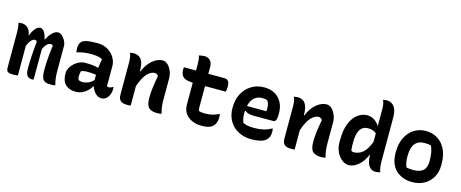

<svg xmlns="http://www.w3.org/2000/svg" viewBox="-42 -1389 4885 2036"><g transform="rotate(15 2400.0 -370.5)"><path d="M168 1Q146 6 117 6Q78 6 59.5 -4Q41 -14 41 -50V-437Q41 -467 38.5 -490.5Q36 -514 29 -540Q38 -542 47.5 -543Q57 -544 67 -544Q102 -544 131 -518.5Q160 -493 167 -441H172Q189 -489 215 -518.5Q241 -548 269 -548Q290 -548 305.5 -529Q321 -510 330 -485.5Q339 -461 340 -442H346Q369 -488 400.5 -519Q432 -550 463 -550Q487 -550 509 -529.5Q531 -509 545 -480.5Q559 -452 559 -429V-154Q559 -108 563 -75.5Q567 -43 578 0Q565 3 552.5 4Q540 5 526 5Q488 5 465.5 -6Q443 -17 433 -46Q423 -75 423 -128Q423 -187 428 -253.5Q433 -320 444 -400Q435 -410 421 -410Q397 -410 376.5 -390Q356 -370 341 -334Q341 -168 340 0Q333 3 322 3Q285 3 268 -20.5Q251 -44 251 -98Q251 -161 255 -230Q259 -299 269 -396Q261 -410 245 -410Q205 -410 168 -325Z M1110 -354V-132Q1118 -127 1130 -127Q1141 -127 1152 -130.5Q1163 -134 1173 -142H1179Q1180 -136 1180.5 -132Q1181 -128 1181 -120Q1181 -92 1171.5 -64.5Q1162 -37 1147 -22Q1131 -6 1116 0.5Q1101 7 1086 7Q1046 7 1016.5 -24.5Q987 -56 974 -96H970Q958 -70 933 -45.5Q908 -21 875 -5.5Q842 10 804 10Q731 10 690.5 -29Q650 -68 650 -147V-154Q650 -191 675 -227.5Q700 -264 740.5 -288.5Q781 -313 828 -313Q914 -313 970 -296Q972 -318 976 -342.5Q980 -367 985 -396Q957 -409 929 -414Q901 -419 863 -419Q818 -419 782.5 -414Q747 -409 709 -397H703Q702 -406 700.5 -417.5Q699 -429 699 -441Q699 -463 705 -482.5Q711 -502 724 -515Q741 -532 780 -540Q819 -548 895 -548Q963 -548 1011 -518.5Q1059 -489 1084.5 -444.5Q1110 -400 1110 -354ZM794 -155Q794 -128 805.5 -118Q817 -108 850 -108Q877 -108 908 -120.5Q939 -133 966 -162V-220Q940 -224 915.5 -225.5Q891 -227 869 -227Q829 -227 802 -215Q798 -200 796 -186Q794 -172 794 -157Z M1406 1Q1395 2 1386.5 2.5Q1378 3 1367 3Q1312 3 1291.5 -19.5Q1271 -42 1271 -79V-441Q1271 -467 1267 -493.5Q1263 -520 1252 -538Q1263 -540 1273 -542Q1283 -544 1293 -544Q1326 -544 1351.5 -529.5Q1377 -515 1391.5 -479.5Q1406 -444 1406 -382V-376H1412Q1432 -426 1463 -465Q1494 -504 1533 -527Q1572 -550 1613 -550Q1644 -550 1669 -525Q1694 -500 1709.5 -462.5Q1725 -425 1725 -386V-154Q1725 -108 1729 -75.5Q1733 -43 1745 0Q1732 3 1719.5 4Q1707 5 1693 5Q1636 5 1605.5 -22Q1575 -49 1575 -129Q1575 -187 1583 -247Q1591 -307 1604 -376Q1588 -400 1565 -400Q1524 -400 1483 -358.5Q1442 -317 1406 -213Z M1847 -538H1979V-608Q1979 -633 1976.5 -655.5Q1974 -678 1966 -700Q1983 -704 1998 -706.5Q2013 -709 2029 -709Q2064 -709 2089 -685.5Q2114 -662 2114 -612V-538H2281Q2319 -538 2333.5 -520.5Q2348 -503 2348 -458Q2348 -443 2346 -428.5Q2344 -414 2342 -403H2114V-174Q2114 -162 2115 -152Q2116 -142 2119 -133Q2144 -122 2181 -122Q2231 -122 2265 -130Q2299 -138 2336 -157H2342Q2344 -148 2345 -139Q2346 -130 2346 -122Q2346 -58 2310 -22Q2294 -6 2264 3.5Q2234 13 2186 13Q2125 13 2078.5 -8.5Q2032 -30 2005.5 -69Q1979 -108 1979 -160V-404Q1900 -407 1872 -433.5Q1844 -460 1844 -513Q1844 -529 1847 -538Z M2725 -553Q2795 -553 2844 -524.5Q2893 -496 2919.5 -445.5Q2946 -395 2946 -329V-324Q2946 -266 2935.5 -249.5Q2925 -233 2911 -233H2688Q2627 -233 2596 -262L2591 -259Q2590 -246 2590 -232V-227Q2590 -198 2595 -174.5Q2600 -151 2608 -132Q2633 -119 2663 -114Q2693 -109 2737 -109Q2787 -109 2832.5 -119.5Q2878 -130 2918 -154H2924Q2926 -145 2927 -136Q2928 -127 2928 -118Q2928 -87 2920 -66.5Q2912 -46 2895 -29Q2871 -5 2828 5Q2785 15 2736 15Q2654 15 2590.5 -18Q2527 -51 2491 -112Q2455 -173 2455 -255V-261Q2455 -347 2490 -412.5Q2525 -478 2586 -515.5Q2647 -553 2725 -553ZM2735 -438Q2684 -438 2648 -407.5Q2612 -377 2598 -314H2810Q2812 -321 2812.5 -329.5Q2813 -338 2813 -345Q2813 -369 2808 -390Q2803 -411 2790 -429Q2778 -434 2767 -436Q2756 -438 2735 -438Z M3206 1Q3195 2 3186.5 2.5Q3178 3 3167 3Q3112 3 3091.5 -19.5Q3071 -42 3071 -79V-441Q3071 -467 3067 -493.5Q3063 -520 3052 -538Q3063 -540 3073 -542Q3083 -544 3093 -544Q3126 -544 3151.5 -529.5Q3177 -515 3191.5 -479.5Q3206 -444 3206 -382V-376H3212Q3232 -426 3263 -465Q3294 -504 3333 -527Q3372 -550 3413 -550Q3444 -550 3469 -525Q3494 -500 3509.5 -462.5Q3525 -425 3525 -386V-154Q3525 -108 3529 -75.5Q3533 -43 3545 0Q3532 3 3519.5 4Q3507 5 3493 5Q3436 5 3405.5 -22Q3375 -49 3375 -129Q3375 -187 3383 -247Q3391 -307 3404 -376Q3388 -400 3365 -400Q3324 -400 3283 -358.5Q3242 -317 3206 -213Z M3856 -550Q3901 -550 3936.5 -526Q3972 -502 3988 -472H3993V-653Q3993 -680 3989 -706Q3985 -732 3974 -751Q3985 -753 3995 -754.5Q4005 -756 4015 -756Q4045 -756 4070.5 -741.5Q4096 -727 4112 -692Q4128 -657 4128 -595V-115Q4128 -84 4131.5 -57Q4135 -30 4145 -1Q4132 2 4120.5 4.5Q4109 7 4095 7Q4058 7 4035.5 -14.5Q4013 -36 4003 -70Q3993 -104 3993 -142V-149H3987Q3970 -105 3941 -68.5Q3912 -32 3875.5 -10Q3839 12 3801 12Q3761 12 3725 -16.5Q3689 -45 3667 -92Q3645 -139 3645 -196V-217Q3645 -335 3676 -408Q3707 -481 3755.5 -515.5Q3804 -550 3856 -550ZM3791 -142Q3803 -133 3816 -133Q3872 -133 3916 -169.5Q3960 -206 3993 -295V-388Q3957 -419 3902 -419Q3843 -419 3814 -372.5Q3785 -326 3785 -237V-226Q3785 -197 3786 -178Q3787 -159 3791 -142Z M4503 -550Q4570 -550 4626 -517.5Q4682 -485 4716.5 -419Q4751 -353 4751 -253V-240Q4751 -165 4718.5 -108Q4686 -51 4629 -19.5Q4572 12 4496 12Q4429 12 4372.5 -15.5Q4316 -43 4282.5 -99Q4249 -155 4249 -241V-254Q4249 -343 4281.5 -409.5Q4314 -476 4371 -513Q4428 -550 4503 -550ZM4520 -423Q4380 -423 4380 -244V-237Q4380 -169 4401 -122Q4432 -115 4476 -115Q4550 -115 4585 -147.5Q4620 -180 4620 -250V-257Q4620 -354 4591 -415Q4567 -423 4520 -423Z"/></g></svg>

Font: Recursive Mn Csl St
Style: Bold
Weight: 700
Monospace: yes
Version: Version 1.079;hotconv 1.0.112;makeotfexe 2.5.65598; ttfautoh